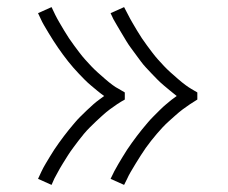

<svg xmlns="http://www.w3.org/2000/svg" viewBox="-20 -610 640 540"><path d="M125 -90 87 -107Q92 -118 97 -128.5Q102 -139 108 -149Q114 -159 120 -169Q126 -179 132.5 -189Q139 -199 146 -208.5Q153 -218 160 -227.5Q167 -237 174.5 -246Q182 -255 189.5 -264Q197 -273 205.5 -281.5Q214 -290 224.5 -300Q235 -310 243 -317Q251 -324 258 -329L273 -340Q263 -347 254 -354.5Q245 -362 236 -369.5Q227 -377 218.5 -385.5Q210 -394 202 -402.5Q194 -411 186.5 -419.5Q179 -428 171.5 -437.5Q164 -447 157 -456.5Q150 -466 143.5 -475.5Q137 -485 130.5 -495Q124 -505 116.5 -517.5Q109 -530 103.5 -539.5Q98 -549 95 -556L87 -573L125 -590Q130 -579 135.5 -568Q141 -557 147.5 -546Q154 -535 160.5 -524Q167 -513 174 -502.5Q181 -492 188.5 -482Q196 -472 203.5 -462Q211 -452 219.5 -442.5Q228 -433 236.5 -424Q245 -415 254.5 -406.5Q264 -398 275.5 -388Q287 -378 296.5 -371Q306 -364 314 -360L331 -350V-330Q320 -324 309.5 -317Q299 -310 289 -302.5Q279 -295 269.5 -286.5Q260 -278 251 -269.5Q242 -261 233 -252Q224 -243 216 -233.5Q208 -224 200.5 -214Q193 -204 185.5 -194Q178 -184 171 -173Q164 -162 156 -149Q148 -136 142.5 -125.5Q137 -115 133 -108ZM329 -90 291 -107Q296 -118 301.5 -128.5Q307 -139 313 -149Q319 -159 325 -169Q331 -179 337.5 -189Q344 -199 351 -208.5Q358 -218 365 -227.5Q372 -237 379.5 -246Q387 -255 394.5 -264Q402 -273 410.5 -281.5Q419 -290 429 -300Q439 -310 447.5 -317Q456 -324 462 -329L477 -340Q468 -347 459 -354.5Q450 -362 441 -369.5Q432 -377 423.5 -385.5Q415 -394 407 -402.5Q399 -411 391 -419.5Q383 -428 376 -437.5Q369 -447 362 -456.5Q355 -466 348 -475.5Q341 -485 335 -495Q329 -505 321.5 -517.5Q314 -530 308.5 -539.5Q303 -549 299 -556L291 -573L329 -590Q335 -579 340.5 -568Q346 -557 352.5 -546Q359 -535 365.5 -524Q372 -513 379 -502.5Q386 -492 393.5 -482Q401 -472 408.5 -462Q416 -452 424.5 -442.5Q433 -433 441.5 -424Q450 -415 459.5 -406.5Q469 -398 480.5 -388Q492 -378 501.5 -371Q511 -364 518 -360L535 -350V-330Q525 -324 514.5 -317Q504 -310 494 -302.5Q484 -295 474.5 -286.5Q465 -278 455.5 -269.5Q446 -261 437.5 -252Q429 -243 421 -233.5Q413 -224 405 -214Q397 -204 390 -194Q383 -184 376 -173Q369 -162 361 -149Q353 -136 347 -125.5Q341 -115 338 -108Z"/></svg>

Font: Iosevka Aile Extralight
Style: Regular
Weight: 200
Designer: Belleve Invis
Foundry: Belleve Invis
Version: Version 31.1.0; ttfautohint (v1.8.4)